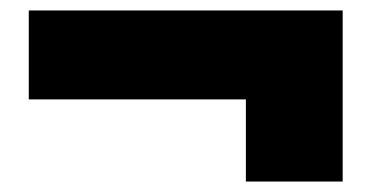

<svg xmlns="http://www.w3.org/2000/svg" viewBox="-20 -444 710 367"><path d="M450 -97V-254H35V-424H635V-97Z"/></svg>

Font: Lexend Black
Style: Regular
Weight: 900
Designer: Bonnie Shaver-Troup, Thomas Jockin
Foundry: Lexend
Version: Version 1.007; ttfautohint (v1.8.3)